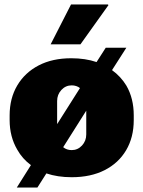

<svg xmlns="http://www.w3.org/2000/svg" viewBox="-20 -781 640 857"><path d="M300 10Q237 10 187 -7L147 56H55L118 -44Q80 -72 57 -113Q23 -171 23 -245V-266Q23 -342 57 -399.5Q91 -457 152.5 -489Q214 -521 298 -521Q361 -521 411 -504L452 -568H544L480 -468Q519 -440 544 -399Q577 -342 577 -266V-245Q577 -168 543 -110.5Q509 -53 447 -21.5Q385 10 300 10ZM206 -583 297 -761H462L464 -758L339 -583ZM300 -111Q327 -111 346 -131.5Q365 -152 365 -181V-287L262 -124Q278 -111 300 -111ZM235 -227 337 -388Q321 -400 300 -400Q273 -400 254 -379.5Q235 -359 235 -330Z"/></svg>

Font: Chivo Mono Medium Black
Style: Regular
Weight: 900
Monospace: yes
Version: Version 1.008